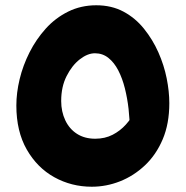

<svg xmlns="http://www.w3.org/2000/svg" viewBox="-20 -761 704 728"><path d="M42 -361Q42 -409 54.5 -461Q67 -513 92 -562.5Q117 -612 153.5 -652.5Q190 -693 238.5 -717Q287 -741 345 -741Q403 -741 448 -717Q493 -693 526 -652Q559 -611 580.5 -562.5Q602 -514 612 -464Q622 -414 622 -370Q622 -292 597 -233Q572 -174 529.5 -134Q487 -94 435 -73.5Q383 -53 328 -53Q251 -53 186 -89Q121 -125 81.5 -194Q42 -263 42 -361ZM212 -378Q212 -338 227.5 -305Q243 -272 272 -253.5Q301 -235 341 -235Q378 -235 407 -250Q436 -265 457.5 -289Q479 -313 492 -340L472 -269Q472 -308 467.5 -348Q463 -388 453.5 -426Q444 -464 428.5 -494Q413 -524 391 -541.5Q369 -559 340 -559Q312 -559 282.5 -536Q253 -513 232.5 -472.5Q212 -432 212 -378Z"/></svg>

Font: Kufam ExtraBold
Style: Italic
Weight: 800
Italic angle: -11°
Designer: Artur Schmal
Foundry: Original Type
Version: Version 1.301; ttfautohint (v1.8.3)